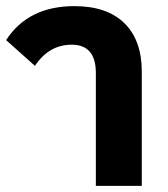

<svg xmlns="http://www.w3.org/2000/svg" viewBox="-20 -607 549 627"><path d="M293 0V-369Q293 -461 214 -461Q140 -461 94 -392L0 -476Q72 -587 223 -587Q329 -587 386 -531.5Q443 -476 443 -373V0Z"/></svg>

Font: Anuphan
Style: Bold
Weight: 700
Designer: Mike Abbink, Paul van der Laan, Pieter van Rosmalen, Mint Tantisuwanna
Foundry: Bold Monday; Cadson Demak
Version: Version 3.002;hotconv 1.0.109;makeotfexe 2.5.65596